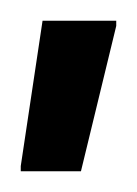

<svg xmlns="http://www.w3.org/2000/svg" viewBox="-20 -738 132 185"><path d="M0 -573V-578L21 -718H92V-713L58 -573Z"/></svg>

Font: Saira Ultra Condensed Medium
Style: Regular
Weight: 500
Width: 1
Designer: Hector Gatti with collaboration of the Omnibus-Type team
Foundry: Omnibus-Type
Version: Version 1.001; ttfautohint (v1.8)